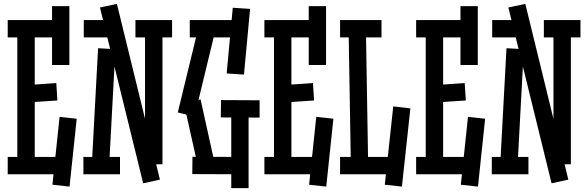

<svg xmlns="http://www.w3.org/2000/svg" viewBox="-20 -904 3051 996"><path d="M69.8 -35.2V-765.1H160.2V-35.2ZM20 -89.8H310.1V0H20ZM20 -799.8H304.2V-710H20ZM250 -566.9V-872.1H339.8V-566.9ZM252 54.2 289.1 -297.9 377.9 -288.1 340.8 64ZM109.9 -461.9 272 -473.1 277.8 -382.8 116.2 -372.1Z M822.8 -762.2V-51.8H732.4V-762.2ZM578.6 -648.9 545.4 -32.2 455.6 -37.1 488.8 -653.8ZM722.7 46.9 498.5 -865.2 586.4 -883.8 809.6 27.8ZM872.6 -710H682.6V-799.8H872.6ZM602.5 0H412.6V-89.8H602.5ZM585.4 -710H414.6V-799.8H585.4Z M1187.5 -863.8 1277.3 -857.9 1245.6 -517.1 1155.8 -522.9ZM1009.8 -27.8 933.6 -369.1 1020.5 -388.2 1095.7 -47.9ZM964.4 -799.8H1205.6V-710H964.4ZM902.3 -320.8 1011.7 -771 1097.7 -749 988.8 -298.8ZM1126.5 -384.8 1326.7 -383.8V-293.9L1125.5 -294.9ZM1179.7 71.8V-339.8H1269.5V71.8ZM978.5 -90.8 1222.7 -89.8V0L977.5 -1Z M1401.4 -35.2V-765.1H1491.7V-35.2ZM1351.6 -89.8H1641.6V0H1351.6ZM1351.6 -799.8H1635.7V-710H1351.6ZM1581.5 -566.9V-872.1H1671.4V-566.9ZM1583.5 54.2 1620.6 -297.9 1709.5 -288.1 1672.4 64ZM1441.4 -461.9 1603.5 -473.1 1609.4 -382.8 1447.8 -372.1Z M1800.3 -34.2 1788.1 -764.2 1877.9 -766.1 1890.1 -36.1ZM1744.1 -89.8H2034.2V0H1744.1ZM1744.1 -799.8H1959V-710H1744.1ZM1976.1 54.2 2020 -352.1 2108.9 -341.8 2064.9 64Z M2188.5 -35.2V-765.1H2278.8V-35.2ZM2138.7 -89.8H2428.7V0H2138.7ZM2138.7 -799.8H2422.9V-710H2138.7ZM2368.7 -566.9V-872.1H2458.5V-566.9ZM2370.6 54.2 2407.7 -297.9 2496.6 -288.1 2459.5 64ZM2228.5 -461.9 2390.6 -473.1 2396.5 -382.8 2234.9 -372.1Z M2941.4 -762.2V-51.8H2851.1V-762.2ZM2697.3 -648.9 2664.1 -32.2 2574.2 -37.1 2607.4 -653.8ZM2841.3 46.9 2617.2 -865.2 2705.1 -883.8 2928.2 27.8ZM2991.2 -710H2801.3V-799.8H2991.2ZM2721.2 0H2531.2V-89.8H2721.2ZM2704.1 -710H2533.2V-799.8H2704.1Z"/></svg>

Font: Opir
Style: Regular
Weight: 400
Designer: Maksym Kobuzan
Version: Version 1.000;FEAKit 1.0